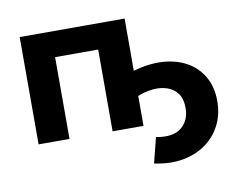

<svg xmlns="http://www.w3.org/2000/svg" viewBox="-80 -642 1155 948"><g transform="rotate(-10 497.5 -168.0)"><path d="M75 0V-538H601V-276Q680 -299 749 -294.5Q818 -290 870 -260.5Q922 -231 951.5 -179.5Q981 -128 981 -58Q981 8 954.5 61Q928 114 880 149Q832 184 766 196.5Q700 209 620 192L652 65Q736 81 778.5 46Q821 11 821 -51Q821 -98 800.5 -125Q780 -152 747 -162.5Q714 -173 675.5 -169Q637 -165 601 -150V0H446V-410H230V0Z"/></g></svg>

Font: Montserrat
Style: Bold
Weight: 700
Designer: Julieta Ulanovsky
Foundry: Julieta Ulanovsky
Version: Version 9.000; ttfautohint (v1.8.4.7-5d5b)